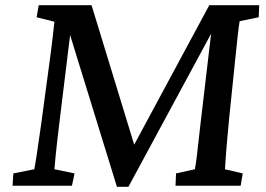

<svg xmlns="http://www.w3.org/2000/svg" viewBox="-20 -710 1015 734"><path d="M128 -690 120 -644 188 -627C185 -601 179 -542 169 -470L138 -240C124 -141 115 -80 111 -63L31 -47L28 0H255L265 -47L188 -63C189 -76 193 -127 209 -257L248 -576L427 4H471L787 -581L747 -241C734 -124 730 -88 725 -63L653 -47L651 0H900L908 -47L840 -63C841 -84 845 -142 856 -257L878 -471C885 -542 892 -606 896 -629L969 -644L971 -690H780L493 -157L330 -690Z"/></svg>

Font: TPK Tissa Web Medium
Style: Italic
Weight: 500
Italic angle: -7°
Designer: Jacques Le Bailly, Suppakit Chalermlarp | Katatrad Co.,Ltd.
Foundry: Jacques Le Bailly, Cadson Demak Co.,Ltd.
Version: Version 5.000;Glyphs 3.1.2 (3151)